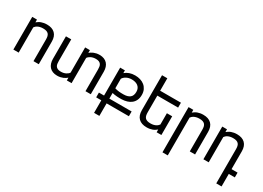

<svg xmlns="http://www.w3.org/2000/svg" viewBox="-16 -1578 3614 2638"><g transform="rotate(30 1791.0 -258.5)"><path d="M141.1 -518.6V-475.1Q156.2 -487.3 172.4 -497.6Q188.5 -507.8 207.3 -514.6Q226.1 -521.5 248 -525.4Q270 -529.3 296.4 -529.3Q379.4 -529.3 424.1 -485.4Q468.8 -441.4 468.8 -358.4V0H384.8V-343.3Q384.8 -371.6 379.9 -392.6Q375 -413.6 362.5 -427.7Q350.1 -441.9 329.1 -449Q308.1 -456.1 276.4 -456.1Q249 -456.1 228.5 -450.9Q208 -445.8 192.6 -437.7Q177.2 -429.7 166.7 -419.7Q156.2 -409.7 149.9 -400.4V0H65.9V-518.6Z M980.5 -518.6V-475.1Q991.2 -484.4 1005.9 -494.1Q1020.5 -503.9 1039.3 -511.7Q1058.1 -519.5 1080.8 -524.4Q1103.5 -529.3 1130.9 -529.3Q1170.9 -529.3 1201.4 -517.1Q1231.9 -504.9 1252.4 -482.4Q1272.9 -460 1283.4 -428.2Q1293.9 -396.5 1293.9 -357.4V0H1210V-343.3Q1210 -365.7 1207 -386.2Q1204.1 -406.7 1193.8 -422.4Q1183.6 -438 1164.3 -447Q1145 -456.1 1112.8 -456.1Q1090.3 -456.1 1071 -451.7Q1051.8 -447.3 1036.1 -439.5Q1020.5 -431.6 1008.5 -421.6Q996.6 -411.6 989.3 -400.4V0H914.1V-43.5Q902.8 -34.2 888.4 -24.4Q874 -14.6 855.2 -6.8Q836.4 1 813.7 5.9Q791 10.7 763.7 10.7Q723.6 10.7 693.1 -1.5Q662.6 -13.7 642.1 -36.1Q621.6 -58.6 611.1 -90.3Q600.6 -122.1 600.6 -161.1V-518.6H684.6V-175.3Q684.6 -152.3 687.5 -132.1Q690.4 -111.8 700.7 -96.2Q710.9 -80.6 730.2 -71.5Q749.5 -62.5 781.7 -62.5Q804.2 -62.5 823.5 -66.9Q842.8 -71.3 858.4 -79.1Q874 -86.9 886 -96.9Q897.9 -106.9 905.3 -118.2V-518.6Z M1544.9 -239.3Q1562 -233.9 1578.1 -230.5Q1594.2 -227.1 1610.8 -225.3Q1627.4 -223.6 1645.5 -223.1Q1663.6 -222.7 1684.6 -222.7Q1749.5 -223.1 1784.9 -251Q1820.3 -278.8 1820.3 -341.3Q1820.3 -373.5 1808.8 -395.8Q1797.4 -418 1778.1 -431.9Q1758.8 -445.8 1733.9 -452.1Q1709 -458.5 1682.1 -458.5Q1657.7 -458.5 1636 -453.1Q1614.3 -447.8 1596.7 -438.2Q1579.1 -428.7 1565.7 -416.3Q1552.2 -403.8 1544.9 -389.6ZM1460.9 0H1379.4V-75.7H1460.9V-518.6H1536.1V-475.1Q1567.9 -502 1606.9 -515.6Q1646 -529.3 1695.8 -529.3Q1738.8 -529.3 1777.1 -517.6Q1815.4 -505.9 1844.2 -482.4Q1873 -459 1889.9 -423.8Q1906.7 -388.7 1906.7 -341.3Q1906.7 -293 1890.1 -257.6Q1873.5 -222.2 1845 -199.2Q1816.4 -176.3 1778.1 -164.8Q1739.7 -153.3 1695.8 -151.9Q1679.7 -151.4 1660.4 -151.6Q1641.1 -151.9 1621.1 -153.3Q1601.1 -154.8 1581.5 -157.5Q1562 -160.2 1544.9 -164.6V-75.7H1898.4V0H1544.9V198.7H1460.9Z M2338.9 0V-43.5Q2323.7 -30.8 2307.6 -20.8Q2291.5 -10.7 2272.7 -3.9Q2253.9 2.9 2231.9 6.8Q2210 10.7 2183.6 10.7Q2100.6 10.7 2055.9 -33.2Q2011.2 -77.1 2011.2 -160.2V-715.8H2095.2V-518.6H2424.8V-440.9H2095.2V-175.3Q2095.2 -147 2100.1 -126Q2105 -105 2117.4 -90.8Q2129.9 -76.7 2150.9 -69.6Q2171.9 -62.5 2203.6 -62.5Q2230.5 -62.5 2251.2 -67.6Q2272 -72.8 2287.4 -80.8Q2302.7 -88.9 2313 -98.9Q2323.2 -108.9 2330.1 -118.2V-296.9H2414.1V0Z M2621.1 -518.6V-475.1Q2636.2 -487.3 2652.3 -497.6Q2668.5 -507.8 2687.3 -514.6Q2706.1 -521.5 2728 -525.4Q2750 -529.3 2776.4 -529.3Q2859.4 -529.3 2904.1 -485.4Q2948.7 -441.4 2948.7 -358.4V0H2864.7V-343.3Q2864.7 -371.6 2859.9 -392.6Q2855 -413.6 2842.5 -427.7Q2830.1 -441.9 2809.1 -449Q2788.1 -456.1 2756.3 -456.1Q2729 -456.1 2708.5 -450.9Q2688 -445.8 2672.6 -437.7Q2657.2 -429.7 2646.7 -419.7Q2636.2 -409.7 2629.9 -400.4V198.7H2545.9V-518.6Z M3155.8 -518.6V-475.1Q3170.9 -487.3 3187 -497.6Q3203.1 -507.8 3221.9 -514.6Q3240.7 -521.5 3262.7 -525.4Q3284.7 -529.3 3311 -529.3Q3394 -529.3 3438.7 -485.4Q3483.4 -441.4 3483.4 -358.4V-75.7H3579.1V0H3483.4V198.7H3399.4V-343.3Q3399.4 -371.6 3394.5 -392.6Q3389.6 -413.6 3377.2 -427.7Q3364.7 -441.9 3343.8 -449Q3322.8 -456.1 3291 -456.1Q3263.7 -456.1 3243.2 -450.9Q3222.7 -445.8 3207.3 -437.7Q3191.9 -429.7 3181.4 -419.7Q3170.9 -409.7 3164.6 -400.4V0H3080.6V-518.6Z"/></g></svg>

Font: Arian AMU
Style: Regular
Weight: 400
Designer: Ruben Hakobyan (Tarumian)
Foundry: Ruben Hakobyan (Tarumian)
Version: Version 4.003